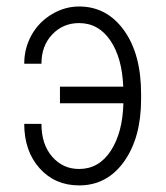

<svg xmlns="http://www.w3.org/2000/svg" viewBox="-20 -558 509 588"><path d="M222.2 -487.3Q172.9 -487.3 139.9 -452.4Q106.9 -417.5 106.9 -362.8H54.2Q54.2 -410.2 76.4 -450.2Q98.6 -490.2 138.4 -514.2Q178.2 -538.1 222.2 -538.1Q307.1 -538.1 359.6 -465.3Q412.1 -392.6 412.1 -270.5V-253.9Q412.1 -136.7 360.1 -63.5Q308.1 9.8 222.2 9.8Q148.4 9.8 101.3 -42.7Q54.2 -95.2 54.2 -178.7H106.9Q106.9 -116.2 139.6 -78.4Q172.4 -40.5 222.2 -40.5Q282.7 -40.5 319.1 -95.9Q355.5 -151.4 357.9 -241.7H163.6V-292.5H357.4Q354 -380.9 317.9 -434.1Q281.7 -487.3 222.2 -487.3Z"/></svg>

Font: MAUL Condensed Light
Style: Light
Weight: 300
Designer: MAUL
Version: Version 2.137; 2017; ttfautohint (v1.8.3)